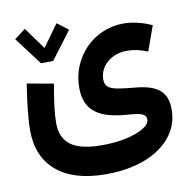

<svg xmlns="http://www.w3.org/2000/svg" viewBox="-83 -626 936 929"><g transform="rotate(-10 384.5 -161.5)"><path d="M206.6 -364.6 309.1 -500.6 254.6 -541.9 176.6 -434 98.7 -541.9 44.2 -500.6 146.7 -364.6ZM711.6 -451.8Q676 -467.9 640.6 -476.2Q605.1 -484.5 573.4 -484.5Q518.3 -484.5 470.1 -463.8Q421.9 -443.2 385.8 -406.6Q349.7 -369.9 329.1 -320.9Q308.5 -271.9 308.5 -215.2Q308.5 -171.3 322.1 -140.7Q335.6 -110.1 361.9 -90.7Q388.1 -71.2 426.5 -60.7Q464.8 -50.3 514.4 -46.6Q540.4 -45 561.2 -41.8Q582 -38.6 594.2 -31Q606.5 -23.4 606.5 -7.7Q606.5 15.3 573.9 34.9Q541.4 54.5 487.5 66Q433.6 77.6 368.8 77.6Q264.5 77.6 216.7 42.2Q168.9 6.8 168.9 -66.3Q168.9 -99.9 174.2 -144Q179.5 -188 191.5 -256.3L61.7 -279.7Q55 -237.7 49.7 -195.1Q44.4 -152.6 41.5 -115.8Q38.5 -79.1 38.5 -54Q38.5 76.6 123 147.9Q207.5 219.2 364.8 219.2Q473.8 219.2 556.2 187.5Q638.5 155.8 684.7 98.3Q730.9 40.7 730.9 -35.8Q730.9 -81.3 712.9 -109Q694.9 -136.7 661.1 -150.7Q627.3 -164.7 579.8 -168.8Q524.5 -173.6 491.7 -179.5Q458.8 -185.3 444.4 -197.5Q430 -209.7 430 -233.4Q430 -267.7 448.1 -294.2Q466.2 -320.8 497.2 -336.2Q528.2 -351.6 566.3 -351.6Q615.8 -351.6 667.9 -329.9Z"/></g></svg>

Font: Estedad VF
Style: Regular
Weight: 100
Designer: Amin Abedi
Version: Version 7.3